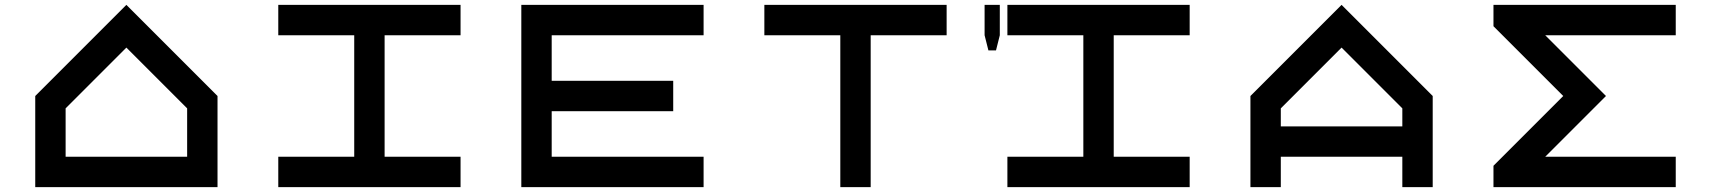

<svg xmlns="http://www.w3.org/2000/svg" viewBox="-20 -770 7040 790"><path d="M750 -125V-324.2L500 -574.2L250 -324.2V-125ZM875 0H125V-375L500 -750L875 -375Z M1125 0V-125H1437.5V-625H1125V-750H1875V-625H1562.5V-125H1875V0Z M2250 -125H2875V0H2125V-750H2875V-625H2250V-437.5H2750V-312.5H2250Z M3562.5 -625V0H3437.5V-625H3125V-750H3875V-625Z M4125 0V-125H4437.5V-625H4125V-750H4875V-625H4562.5V-125H4875V0ZM4031.2 -750H4093.8V-625L4078.1 -562.5H4046.9L4031.2 -625Z M5875 0H5750V-125H5250V0H5125V-375L5500 -750L5875 -375ZM5750 -250V-324.2L5500 -574.2L5250 -324.2V-250Z M6875 -750V-625H6337.9L6587.9 -375L6337.9 -125H6875V0H6125V-87.9L6412.1 -375L6125 -662.1V-750Z"/></svg>

Font: Xanmono
Style: Regular
Weight: 400
Designer: GGBotNet
Foundry: GGBotNet
Version: 1.00